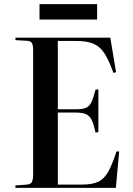

<svg xmlns="http://www.w3.org/2000/svg" viewBox="-20 -913 645 933"><path d="M55 0V-12L110 -16Q128 -17 134.5 -28Q141 -39 141 -67V-669Q141 -694 134.5 -704.5Q128 -715 107 -715L55 -718V-730H516L544 -562L531 -559Q509 -621 487 -654.5Q465 -688 433 -701Q401 -714 349 -714H261V-382H350Q381 -382 397.5 -389Q414 -396 424 -416Q434 -436 444 -477L458 -479V-271L444 -269Q436 -308 426 -329Q416 -350 398.5 -358Q381 -366 350 -366H261V-16H378Q426 -16 455.5 -29Q485 -42 505 -77Q525 -112 546 -177H559L543 0ZM172 -818V-893H452V-818Z"/></svg>

Font: Literata 72pt Medium
Style: Regular
Weight: 500
Designer: Latin by Veronika Burian and Jose Scaglione. Greek by Irene Vlachou. Cyrillic by Vera Evstafieva.
Foundry: TypeTogether
Version: Version 3.002